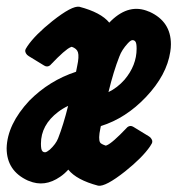

<svg xmlns="http://www.w3.org/2000/svg" viewBox="-35 -552 545 590"><path d="M298.3 -269Q325.7 -282.2 347.7 -307.1Q384.8 -351.1 384.8 -402.3Q384.8 -411.1 383.8 -417Q381.8 -428.7 372.1 -428.7Q366.7 -428.7 357.4 -418.5Q339.4 -398.9 332 -378.9Q314 -333.5 298.3 -269ZM274.9 -164.6Q274.9 -164.6 273.4 -157.2Q266.6 -125 272.5 -114.3Q275.4 -109.4 290 -104.5Q291 -105 293 -105.5Q309.6 -111.8 355.5 -160.2Q356 -160.6 356.9 -161.6Q365.7 -168 375 -162.1L422.9 -132.8Q424.8 -131.3 427.2 -129.4Q436 -119.6 431.6 -111.3Q429.7 -107.4 426.3 -102.5Q402.8 -67.9 349.6 -25.4Q289.1 22.5 266.6 18.6Q200.2 1 174.8 -30.8Q163.6 -18.1 149.9 -8.8Q102.1 24.4 53.7 3.9Q52.7 3.4 50.8 2.9Q-14.6 -26.9 -14.6 -96.7Q-12.7 -169.9 55.2 -242.7Q116.7 -304.7 198.7 -331.5L202.1 -348.6Q208.5 -377.9 204.6 -391.1Q201.2 -402.8 185.5 -408.2Q184.6 -407.7 182.6 -407.2Q166 -400.9 120.1 -352.5Q119.6 -352.1 118.7 -351.1Q109.9 -344.7 100.6 -350.6L52.7 -379.9Q50.8 -381.3 48.3 -383.3Q39.6 -393.1 43.9 -401.4Q45.9 -405.3 49.3 -410.2Q72.8 -444.8 126 -487.3Q186.5 -535.2 209 -531.2Q275.4 -513.7 300.8 -482.4Q303.7 -485.4 307.1 -488.8Q362.8 -542 421.9 -516.6Q422.9 -516.1 424.8 -515.6Q490.2 -485.8 490.2 -416Q490.2 -404.8 488.3 -393.1Q477.5 -321.3 413.6 -253.9Q351.6 -188.5 274.9 -164.6ZM174.3 -226.6Q157.7 -218.8 143.6 -208Q90.8 -168 90.8 -110.4Q90.8 -101.6 91.8 -95.7Q93.8 -84 103.5 -84Q108.9 -84.5 118.2 -92.3Q136.7 -109.4 143.6 -127Q159.7 -168 174.3 -226.6Z"/></svg>

Font: Allan
Style: Bold
Weight: 700
Version: Version 1.005